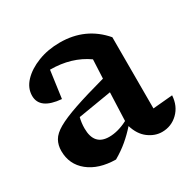

<svg xmlns="http://www.w3.org/2000/svg" viewBox="-119 -619 756 752"><g transform="rotate(-30 258.5 -242.5)"><path d="M201 11Q124 10 78 -27Q32 -64 32 -125Q32 -151 43.5 -171.5Q55 -192 85.5 -209.5Q116 -227 171.5 -246Q227 -265 315 -289L319 -374Q250 -423 153 -423L136 -300Q41 -308 41 -369Q41 -404 68 -432.5Q95 -461 140 -478.5Q185 -496 239 -496Q355 -496 428 -411V-89L517 -97Q514 -50 484 -21Q454 8 412 8Q380 8 351 -13.5Q322 -35 309 -78Q286 -52 260 -30Q234 -8 201 11ZM155 -156Q155 -79 223 -79Q263 -79 307 -102L312 -229L161 -204Q155 -181 155 -156Z"/></g></svg>

Font: Piazzolla SemiBold
Style: Regular
Weight: 600
Designer: Juan Pablo del Peral
Foundry: Huerta Tipografica
Version: Version 1.330